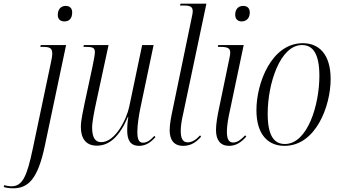

<svg xmlns="http://www.w3.org/2000/svg" viewBox="-153 -780 1845 1040"><path d="M196 -664C220 -664 238 -678 238 -713C238 -737 223 -748 203 -748C178 -748 160 -731 160 -699C160 -675 175 -664 196 -664ZM-82 240C3 240 53 185 90 9L205 -536H68L65 -526H79C116 -526 130 -520 130 -490C130 -476 127 -461 123 -442L24 28C-7 175 -31 229 -91 229C-104 229 -121 226 -130 223L-133 233C-119 237 -103 240 -82 240Z M601 10C640 10 667 -13 689 -37L683 -44C664 -23 645 -7 621 -7C597 -7 591 -30 591 -67C591 -102 599 -154 607 -193L679 -536H617L547 -202C533 -135 472 -10 395 -10C362 -10 346 -36 346 -89C346 -120 358 -179 367 -221L435 -536H301L299 -526H313C350 -526 361 -521 361 -497C361 -484 354 -449 348 -419L306 -224C298 -184 285 -129 285 -93C285 -35 308 9 372 9C442 9 496 -44 540 -147H542C537 -115 536 -91 536 -75C536 -25 550 10 601 10Z M839 10C884 10 911 -12 936 -39L931 -47C909 -23 887 -9 864 -9C835 -9 826 -33 826 -72C826 -96 831 -130 839 -163L965 -760H825L822 -750H846C881 -750 891 -740 891 -719C891 -713 890 -705 887 -692L782 -185C774 -148 766 -106 766 -75C766 -26 786 10 839 10Z M1156 -664C1180 -664 1200 -680 1200 -712C1200 -738 1184 -748 1164 -748C1139 -748 1121 -731 1121 -700C1121 -675 1137 -664 1156 -664ZM1088 10C1127 10 1155 -11 1181 -40L1175 -47C1152 -23 1132 -8 1110 -8C1085 -8 1076 -29 1076 -67C1076 -85 1079 -116 1086 -151L1167 -536H1029L1027 -526H1041C1081 -526 1094 -518 1094 -496C1094 -488 1093 -478 1090 -466L1034 -196C1025 -154 1017 -109 1017 -76C1017 -22 1040 10 1088 10Z M1388 10C1559 10 1638 -208 1638 -351C1638 -490 1572 -546 1487 -546C1317 -546 1236 -329 1236 -184C1236 -52 1298 10 1388 10ZM1390 0C1332 0 1297 -44 1297 -164C1297 -327 1364 -536 1483 -536C1544 -536 1577 -485 1577 -369C1577 -214 1514 0 1390 0Z"/></svg>

Font: Noto Serif Display Condensed Light
Style: Italic
Weight: 300
Width: 3
Italic angle: -12°
Designer: Monotype Design Team
Foundry: Monotype Imaging Inc.
Version: Version 2.009